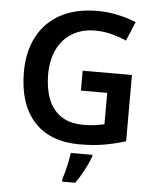

<svg xmlns="http://www.w3.org/2000/svg" viewBox="-61 -776 849 1048"><g transform="rotate(5 363.0 -251.5)"><path d="M378 -392H648V-29Q591 -11 531 -0.5Q471 10 395 10Q233 10 146 -86Q59 -182 59 -358Q59 -469 102.5 -551.5Q146 -634 229 -679Q312 -724 431 -724Q489 -724 543.5 -712Q598 -700 643 -681L599 -576Q564 -592 520 -604Q476 -616 428 -616Q355 -616 302 -584Q249 -552 220.5 -493.5Q192 -435 192 -356Q192 -280 214 -222Q236 -164 284 -131Q332 -98 409 -98Q447 -98 473 -102Q499 -106 522 -111V-283H378ZM471 71Q460 101 438.5 142.5Q417 184 391 221H319V208Q325 190 332 163.5Q339 137 344.5 109.5Q350 82 353 61H471Z"/></g></svg>

Font: Noto Sans Tamil SemiBold
Style: Regular
Weight: 600
Designer: Jelle Bosma - Monotype Design Team
Foundry: Monotype Imaging Inc.
Version: Version 2.004; ttfautohint (v1.8.4.7-5d5b)